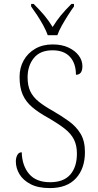

<svg xmlns="http://www.w3.org/2000/svg" viewBox="-20 -951 502 981"><path d="M235 10Q175 10 136.5 -10Q98 -30 79.5 -61Q61 -92 61 -126Q61 -145 68.5 -159Q76 -173 91 -173Q93 -104 129 -62Q165 -20 236 -20Q305 -20 339 -59Q373 -98 373 -166Q373 -208 358 -238Q343 -268 310.5 -293.5Q278 -319 226 -349Q177 -376 144.5 -403.5Q112 -431 96 -467.5Q80 -504 80 -558Q80 -605 101 -642.5Q122 -680 160 -702Q198 -724 249 -724Q296 -724 330 -708Q364 -692 382.5 -667Q401 -642 401 -613Q401 -569 368 -569Q368 -627 337.5 -660.5Q307 -694 248 -694Q185 -694 153 -654.5Q121 -615 121 -556Q121 -513 135 -484Q149 -455 177.5 -432Q206 -409 249 -385Q294 -359 331.5 -332Q369 -305 391.5 -268Q414 -231 414 -174Q414 -90 368 -40Q322 10 235 10ZM224 -771Q216 -794 201.5 -820.5Q187 -847 170 -873Q153 -899 139 -918V-931H152Q184 -899 206 -873Q228 -847 249 -813Q270 -847 291.5 -873Q313 -899 345 -931H358V-918Q344 -899 327.5 -873Q311 -847 296 -820.5Q281 -794 273 -771Z"/></svg>

Font: Noto Serif Armenian SemiCondensed ExtraLight
Style: Regular
Weight: 200
Width: 4
Designer: Monotype Design Team
Foundry: Monotype Imaging Inc.
Version: Version 2.008; ttfautohint (v1.8.4.7-5d5b)